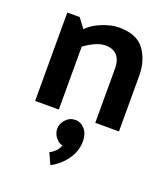

<svg xmlns="http://www.w3.org/2000/svg" viewBox="-143 -605 866 990"><g transform="rotate(20 290.0 -110.0)"><path d="M169 -433Q202 -466 251.5 -485Q301 -504 340 -504Q439 -504 480.5 -446Q522 -388 522 -304V0H392V-298Q392 -344 370 -368.5Q348 -393 306 -393Q278 -393 247.5 -378.5Q217 -364 192 -345V0H62V-485H130ZM291 21Q322 21 343.5 46Q365 71 365 111Q365 167 330.5 214Q296 261 249 284L221 223Q234 218 250 203Q266 188 273 167Q256 167 237 145Q218 123 218 95Q218 68 239 44.5Q260 21 291 21Z"/></g></svg>

Font: Palanquin Dark
Style: Regular
Weight: 400
Designer: Pria Ravichandran
Version: Version 1.001